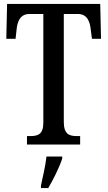

<svg xmlns="http://www.w3.org/2000/svg" viewBox="-20 -734 546 975"><path d="M117 0H387V-43H370C333 -43 304 -52 304 -114V-663H375C422 -663 437 -626 441 -582L447 -537H493L489 -714H16L12 -537H59L64 -582C68 -626 83 -663 130 -663H200V-110C200 -51 171 -43 134 -43H117ZM188 208V221H225C250 179 283 113 296 71V61H216C211 109 197 164 188 208Z"/></svg>

Font: Noto Serif Ethiopic ExtraCondensed Medium
Style: Regular
Weight: 500
Width: 2
Designer: Monotype Design Team
Foundry: Monotype Imaging Inc.
Version: Version 2.102